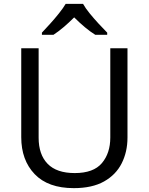

<svg xmlns="http://www.w3.org/2000/svg" viewBox="-20 -964 771 994"><path d="M640 -252Q640 -178 610 -118.5Q580 -59 518.5 -24.5Q457 10 362 10Q229 10 159.5 -62.5Q90 -135 90 -254V-714H180V-251Q180 -164 226.5 -116Q273 -68 367 -68Q464 -68 507.5 -119.5Q551 -171 551 -252V-714H640ZM410 -944Q422 -922 444.5 -894.5Q467 -867 491.5 -840.5Q516 -814 535 -795V-784H473Q447 -800 419 -823.5Q391 -847 364 -874Q337 -847 310 -824Q283 -801 257 -784H197V-795Q216 -815 239.5 -841Q263 -867 285 -894.5Q307 -922 320 -944Z"/></svg>

Font: Noto Sans Ugaritic
Style: Regular
Weight: 400
Designer: Monotype Design Team
Foundry: Monotype Imaging Inc.
Version: Version 2.001; ttfautohint (v1.8.4.7-5d5b)